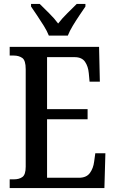

<svg xmlns="http://www.w3.org/2000/svg" viewBox="-20 -951 586 971"><path d="M29 0V-44H50Q77 -44 93.5 -56Q110 -68 110 -108V-601Q110 -646 92.5 -658Q75 -670 50 -670H29V-714H481L485 -538H433L429 -581Q426 -615 410 -638.5Q394 -662 357 -662H218V-399H423V-348H218V-52H379Q417 -52 434.5 -76Q452 -100 456 -133L462 -176H513L508 0ZM227 -771Q218 -794 201.5 -820.5Q185 -847 167.5 -873Q150 -899 137 -918V-931H181Q203 -909 229 -883.5Q255 -858 274 -832Q294 -858 320 -883.5Q346 -909 368 -931H412V-918Q399 -899 381.5 -873Q364 -847 348 -820.5Q332 -794 323 -771Z"/></svg>

Font: Noto Serif Tamil Condensed Medium
Style: Regular
Weight: 500
Width: 3
Designer: Indian Type Foundry, Tom Grace, and the Monotype Design Team
Foundry: Monotype Imaging Inc.
Version: Version 2.004; ttfautohint (v1.8.4.7-5d5b)